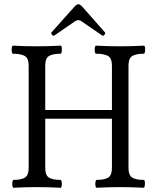

<svg xmlns="http://www.w3.org/2000/svg" viewBox="-20 -881 734 904"><path d="M44 3Q40 3 38.5 -6Q37 -15 38.5 -24.5Q40 -34 44 -34Q79 -34 97 -44.5Q115 -55 115 -91V-572Q115 -607 96.5 -617.5Q78 -628 41 -628Q37 -628 35.5 -637.5Q34 -647 35.5 -656.5Q37 -666 41 -666Q97 -663 153 -663Q210 -663 265 -666Q270 -666 271 -656.5Q272 -647 270.5 -637.5Q269 -628 265 -628Q229 -628 211 -617.5Q193 -607 193 -572V-363H507V-572Q507 -607 488.5 -617.5Q470 -628 432 -628Q428 -628 426.5 -637.5Q425 -647 426.5 -656.5Q428 -666 432 -666Q489 -663 545 -663Q602 -663 657 -666Q662 -666 663 -656.5Q664 -647 662.5 -637.5Q661 -628 657 -628Q621 -628 603 -617.5Q585 -607 585 -572V-91Q585 -55 603 -44.5Q621 -34 656 -34Q661 -34 662 -24.5Q663 -15 661.5 -6Q660 3 656 3Q602 0 546 0Q491 0 435 3Q431 3 429.5 -6Q428 -15 429.5 -24.5Q431 -34 435 -34Q471 -34 489 -44.5Q507 -55 507 -91V-322H193V-91Q193 -55 211 -44.5Q229 -34 265 -34Q269 -34 270.5 -24.5Q272 -15 270.5 -6Q269 3 265 3Q210 0 154 0Q100 0 44 3ZM236 -714Q230 -710 224.5 -717.5Q219 -725 223 -729L331 -850Q341 -861 349 -861Q357 -861 367 -850L473 -730Q478 -725 472 -717.5Q466 -710 461 -714L362 -782Q357 -786 349 -786Q340 -786 335 -782Z"/></svg>

Font: Junicode Two Beta Condensed
Style: Regular
Weight: 400
Width: 3
Designer: Peter S. Baker
Foundry: Briery Creek Software
Version: Version 1.053; ttfautohint (v1.8.4)